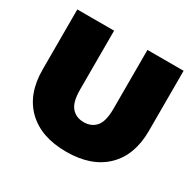

<svg xmlns="http://www.w3.org/2000/svg" viewBox="-154 -875 1092 1067"><g transform="rotate(30 392.0 -342.0)"><path d="M392 16Q231 16 141 -71Q51 -158 51 -315V-700H287V-322Q287 -242 316 -208.5Q345 -175 394 -175Q444 -175 472.5 -208.5Q501 -242 501 -322V-700H733V-315Q733 -158 643 -71Q553 16 392 16Z"/></g></svg>

Font: MOST Montserrat Black
Style: Regular
Weight: 900
Designer: Julieta Ulanovsky
Foundry: Julieta Ulanovsky
Version: Version 8.000;March 11, 2024;FontCreator 15.0.0.2926 64-bit